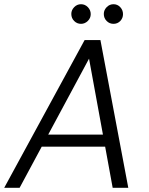

<svg xmlns="http://www.w3.org/2000/svg" viewBox="-31 -890 708 910"><path d="M-11 0 370 -700H445L577 0H503L391 -612L62 0ZM135 -195 164 -252H487L498 -195ZM353 -777Q334 -777 320.5 -790.5Q307 -804 307 -824Q307 -842 320.5 -856Q334 -870 353 -870Q372 -870 385.5 -856Q399 -842 399 -823Q399 -804 385 -790.5Q371 -777 353 -777ZM507 -777Q488 -777 474.5 -790.5Q461 -804 461 -824Q461 -842 474.5 -856Q488 -870 507 -870Q526 -870 539 -856Q552 -842 552 -823Q552 -804 539 -790.5Q526 -777 507 -777Z"/></svg>

Font: DM Sans 10pt Light
Style: Italic
Weight: 300
Italic angle: -10°
Version: Version 4.004;gftools[0.9.30]